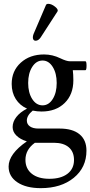

<svg xmlns="http://www.w3.org/2000/svg" viewBox="-20 -709 472 1002"><path d="M191.9 -513.2Q182.1 -499 169.9 -496.8Q157.7 -494.6 153.3 -504.2Q148.9 -513.7 154.8 -530.8L219.2 -681.2Q221.7 -689 231.9 -689Q248.5 -689 267.3 -674.1Q286.1 -659.2 279.8 -648.9ZM196.8 -127Q174.3 -127 150.9 -131.8Q120.1 -106.4 120.1 -80.1Q120.1 -60.5 136.2 -49.3Q152.3 -38.1 180.2 -38.1H291Q358.9 -38.1 395 -8.3Q431.2 21.5 431.2 77.1Q431.2 165 365 219Q298.8 272.9 192.9 272.9Q116.2 272.9 70.6 242.4Q24.9 211.9 24.9 160.2Q24.9 94.2 120.1 28.8Q85.4 18.1 65.7 -1.5Q45.9 -21 45.9 -45.9Q45.9 -73.7 65.7 -98.9Q85.4 -124 121.1 -142.1Q83.5 -158.7 62.3 -192.1Q41 -225.6 41 -271Q41 -338.9 88.4 -381.8Q135.7 -424.8 210 -424.8Q253.9 -424.8 294.9 -404.8Q327.1 -389.2 345.2 -389.2H425.8Q431.6 -389.2 431.6 -366Q431.6 -342.8 425.8 -342.8H359.9Q362.8 -320.3 362.8 -290Q362.8 -215.8 317.4 -171.4Q272 -127 196.8 -127ZM202.1 -159.2Q234.4 -159.2 255.1 -192.1Q275.9 -225.1 275.9 -275.9Q275.9 -326.7 255.1 -359.9Q234.4 -393.1 202.1 -393.1Q169.4 -393.1 148.2 -359.9Q127 -326.7 127 -275.9Q127 -225.1 148.2 -192.1Q169.4 -159.2 202.1 -159.2ZM237.8 224.1Q297.9 224.1 332 198Q366.2 171.9 366.2 126Q366.2 83 338.9 59.6Q311.5 36.1 261.2 36.1H162.1Q112.8 71.8 112.8 125Q112.8 171.4 146 197.8Q179.2 224.1 237.8 224.1Z"/></svg>

Font: Junicode SmCond Medium
Style: Regular
Weight: 500
Width: 4
Designer: Peter S. Baker
Version: Version 2.206